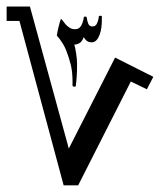

<svg xmlns="http://www.w3.org/2000/svg" viewBox="-20 -510 498 579"><path d="M422.9 -240.7 374.5 -264.2 215.8 48.8H171.9L38.6 -446.8H0V-490.2H70.3L187.5 -62L327.1 -336.4L442.4 -278.3ZM287.1 -447.8Q287.1 -438 285.6 -426.8Q284.2 -415.5 280.5 -405.5Q276.9 -395.5 271 -388.9Q265.1 -382.3 255.9 -382.3Q249 -382.3 243.4 -385.7Q237.8 -389.2 232.4 -397.9Q227.5 -384.3 219.5 -379.9Q211.4 -375.5 204.1 -375.5Q205.6 -371.1 207 -363.8Q208.5 -356.4 209.7 -348.1Q210.9 -339.8 211.7 -331.8Q212.4 -323.7 212.4 -317.9Q212.4 -307.6 212.2 -297.1Q211.9 -286.6 211.2 -277.3Q210.4 -268.1 209.7 -261Q209 -253.9 208.5 -250.5Q208.5 -249.5 206.8 -249Q205.1 -248.5 203.6 -248.5Q202.6 -248.5 200.7 -249.3Q198.7 -250 198.7 -252.4V-264.6Q198.7 -293.9 193.1 -316.2Q187.5 -338.4 179.2 -358.9Q175.3 -368.7 170.4 -376.7Q165.5 -384.8 161.4 -390.4Q157.2 -396 154.3 -399.2Q151.4 -402.3 151.4 -402.8Q151.4 -403.3 152.8 -411.4Q154.3 -419.4 156.5 -428.5Q158.7 -437.5 160.9 -445.1Q163.1 -452.6 164.1 -452.6Q166 -452.6 169.2 -447.8Q172.4 -442.9 177.2 -437.3Q182.1 -431.6 189.2 -426.8Q196.3 -421.9 206.1 -421.9Q219.2 -421.9 225.1 -433.1Q231 -444.3 232.9 -458.5Q232.9 -459.5 234.9 -459.7Q236.8 -460 238.8 -460Q239.7 -460 240.7 -458.7Q241.7 -457.5 241.7 -456.5Q242.7 -447.3 246.1 -438.7Q249.5 -430.2 258.8 -430.2Q268.6 -430.2 272.9 -440.2Q277.3 -450.2 278.3 -461.4Q279.3 -462.4 282.7 -462.4Q284.2 -462.4 285.6 -462.2Q287.1 -461.9 287.1 -460.9V-447.8Z"/></svg>

Font: Scheherazade
Style: Bold
Weight: 700
Version: Version 2.100 (build 932/914)